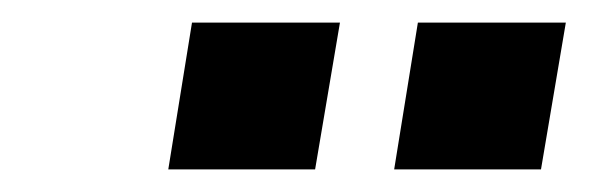

<svg xmlns="http://www.w3.org/2000/svg" viewBox="-20 -755 540 170"><path d="M459 -605H329L350 -735H481ZM259 -605H129L150 -735H281Z"/></svg>

Font: Iosevka SS04 Semibold
Style: Italic
Weight: 600
Italic angle: -9°
Monospace: yes
Designer: Belleve Invis
Foundry: Belleve Invis
Version: Version 19.0.0; ttfautohint (v1.8.4)